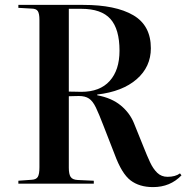

<svg xmlns="http://www.w3.org/2000/svg" viewBox="-20 -750 761 784"><path d="M605 14Q549 14 513 -13.5Q477 -41 448 -120L402 -238Q384 -285 371.5 -311Q359 -337 343.5 -347.5Q328 -358 302 -358Q289 -358 279.5 -357.5Q270 -357 261 -357V-65Q261 -39 268.5 -27.5Q276 -16 298 -15L363 -12V0H55V-12L110 -16Q128 -17 134.5 -28Q141 -39 141 -67V-669Q141 -694 134.5 -704.5Q128 -715 107 -715L55 -718V-730H320Q452 -730 524 -688Q596 -646 596 -553Q596 -477 538 -426.5Q480 -376 377 -364V-361Q436 -350 473 -319.5Q510 -289 527 -247L567 -148Q580 -115 592.5 -88Q605 -61 622 -44.5Q639 -28 664 -28Q696 -28 715 -42L721 -34Q675 14 605 14ZM312 -375Q388 -375 428 -419.5Q468 -464 468 -543Q468 -631 431 -672.5Q394 -714 312 -714H261V-376Q278 -376 290 -375.5Q302 -375 312 -375Z"/></svg>

Font: Literata 72pt Medium
Style: Regular
Weight: 500
Designer: Latin by Veronika Burian and Jose Scaglione. Greek by Irene Vlachou. Cyrillic by Vera Evstafieva.
Foundry: TypeTogether
Version: Version 3.002